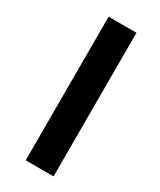

<svg xmlns="http://www.w3.org/2000/svg" viewBox="-251 -894 994 1190"><g transform="rotate(30 245.5 -299.0)"><path d="M152.8 214.8V-813H352.1V214.8Z"/></g></svg>

Font: Mattone
Style: Bold
Weight: 700
Width: 6
Designer: Nunzio Mazzaferro
Foundry: Collletttivo
Version: Version 2.000;Glyphs 3.2 (3217)